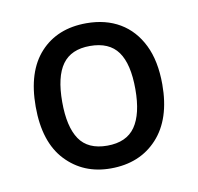

<svg xmlns="http://www.w3.org/2000/svg" viewBox="-50 -773 455 442"><g transform="rotate(-10 177.5 -552.5)"><path d="M326 -553Q326 -472 285 -427.5Q244 -383 176 -383Q112 -383 71 -426.5Q30 -470 30 -553Q30 -635 70 -678.5Q110 -722 178 -722Q223 -722 256 -702.5Q289 -683 307.5 -645.5Q326 -608 326 -553ZM92 -553Q92 -495 112 -465.5Q132 -436 177 -436Q222 -436 242.5 -465.5Q263 -495 263 -553Q263 -612 242.5 -640.5Q222 -669 177 -669Q133 -669 112.5 -640.5Q92 -612 92 -553Z"/></g></svg>

Font: Noto Sans Display
Style: Regular
Weight: 400
Designer: Monotype Design Team
Foundry: Monotype Imaging Inc.
Version: Version 2.003